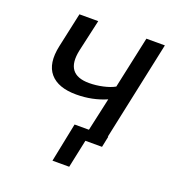

<svg xmlns="http://www.w3.org/2000/svg" viewBox="-121 -623 798 858"><g transform="rotate(20 278.0 -194.0)"><path d="M518.1 -522 418 -51.8H419.9L409.2 0H330.1L301.8 133.8H222.2L259.8 -51.8H328.1L362.8 -209Q296.9 -180.2 220.2 -180.2Q133.8 -180.2 95.5 -225.1Q57.1 -270 76.2 -357.9L111.8 -522H201.2L167 -370.1Q141.1 -248 256.8 -248Q289.1 -248 322.3 -255.4Q355.5 -262.7 377 -274.9L430.2 -522Z"/></g></svg>

Font: Rawline Medium
Style: Italic
Weight: 500
Italic angle: -12°
Designer: Matt McInerney, Pablo Impallari, Rodrigo Fuenzalida
Foundry: Matt McInerney, Pablo Impallari, Rodrigo Fuenzalida
Version: Version 4.020;PS 004.020;hotconv 1.0.88;makeotf.lib2.5.64775